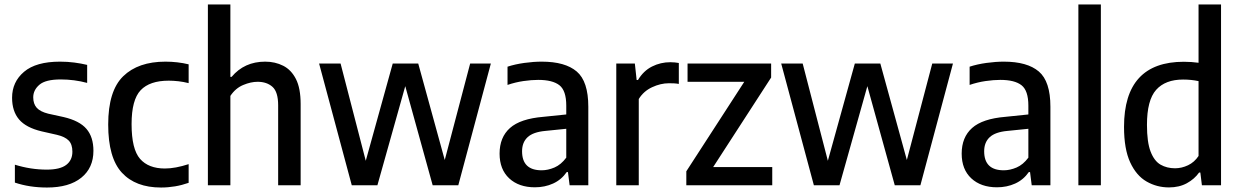

<svg xmlns="http://www.w3.org/2000/svg" viewBox="-20 -828 5541 858"><path d="M190 10Q112 10 46.5 -12V-92Q117.5 -70 189 -70Q248 -70 275.8 -91Q303.5 -112 303.5 -150Q303.5 -183 287 -200Q270.5 -217 234.5 -225.5L166 -241Q96.5 -257.5 65.2 -294.2Q34 -331 34 -391Q34 -462 87.5 -507.2Q141 -552.5 248 -552.5Q281.5 -552.5 312 -548.5Q342.5 -544.5 369.5 -538V-457.5Q312 -473 251.5 -473Q183.5 -473 156 -449.2Q128.5 -425.5 128.5 -393Q128.5 -364 144 -346.5Q159.5 -329 195.5 -320L264 -305Q335 -288.5 366.2 -252.2Q397.5 -216 397.5 -154Q397.5 -77.5 343.2 -33.8Q289 10 190 10Z M699.5 10Q586 10 524.8 -56.2Q463.5 -122.5 463.5 -271.5Q463.5 -422 530.5 -487.2Q597.5 -552.5 719.5 -552.5Q746 -552.5 772.2 -549.5Q798.5 -546.5 823 -540.5V-456.5Q799.5 -462.5 776.8 -465Q754 -467.5 734 -467.5Q649 -467.5 608.5 -424.8Q568 -382 568 -273.5Q568 -161.5 605.8 -118.2Q643.5 -75 717 -75Q763 -75 823 -94.5V-11Q763.5 10 699.5 10Z M909 0V-808H1009.5V-484.5H1015Q1072 -552.5 1165 -552.5Q1209.5 -552.5 1245.5 -534.2Q1281.5 -516 1302.5 -474.8Q1323.5 -433.5 1323.5 -363V0H1223V-357.5Q1223 -417 1197.8 -439.8Q1172.5 -462.5 1131 -462.5Q1101 -462.5 1066.8 -448.2Q1032.5 -434 1009.5 -399.5V0Z M1552 0 1406 -544H1502L1614.5 -109.5L1735 -544H1849L1967.5 -113L2081 -544H2173.5L2028 0H1913.5L1791 -443L1666.5 0Z M2370.5 9Q2298.5 9 2255.5 -31Q2212.5 -71 2212.5 -141.5Q2212.5 -214.5 2259 -256Q2305.5 -297.5 2408.5 -306L2510.5 -316.5V-356Q2510.5 -423 2480 -447Q2449.5 -471 2385 -471Q2355.5 -471 2319.2 -465.8Q2283 -460.5 2248 -448.5V-530Q2281.5 -541 2323 -546.8Q2364.5 -552.5 2401 -552.5Q2505.5 -552.5 2557.2 -508.5Q2609 -464.5 2609 -351V0H2525.5L2518 -59H2512.5Q2488.5 -24.5 2451.5 -7.8Q2414.5 9 2370.5 9ZM2313 -152Q2313 -67 2400.5 -67Q2428.5 -67 2457.8 -79.5Q2487 -92 2510.5 -123.5V-252.5L2417 -243Q2362.5 -238 2337.8 -215Q2313 -192 2313 -152Z M2734 0V-544H2817L2825 -470.5H2831Q2855.5 -511.5 2893.8 -530.8Q2932 -550 2975.5 -550Q2986 -550 2995.8 -549Q3005.5 -548 3013.5 -546.5V-453Q3002.5 -455 2991.8 -455.5Q2981 -456 2969.5 -456Q2932 -456 2894 -438.2Q2856 -420.5 2834.5 -385.5V0Z M3047 0V-62.5L3306 -462.5H3052.5V-544H3426V-481.5L3167 -81.5H3431V0Z M3617 0 3471 -544H3567L3679.5 -109.5L3800 -544H3914L4032.5 -113L4146 -544H4238.5L4093 0H3978.5L3856 -443L3731.5 0Z M4435.5 9Q4363.5 9 4320.5 -31Q4277.5 -71 4277.5 -141.5Q4277.5 -214.5 4324 -256Q4370.5 -297.5 4473.5 -306L4575.5 -316.5V-356Q4575.5 -423 4545 -447Q4514.5 -471 4450 -471Q4420.5 -471 4384.2 -465.8Q4348 -460.5 4313 -448.5V-530Q4346.5 -541 4388 -546.8Q4429.5 -552.5 4466 -552.5Q4570.5 -552.5 4622.2 -508.5Q4674 -464.5 4674 -351V0H4590.5L4583 -59H4577.5Q4553.5 -24.5 4516.5 -7.8Q4479.5 9 4435.5 9ZM4378 -152Q4378 -67 4465.5 -67Q4493.5 -67 4522.8 -79.5Q4552 -92 4575.5 -123.5V-252.5L4482 -243Q4427.5 -238 4402.8 -215Q4378 -192 4378 -152Z M4799 0V-808H4899.5V0Z M5204 9.5Q5149.5 9.5 5103.8 -16.8Q5058 -43 5030.5 -102.5Q5003 -162 5003 -261Q5003 -552 5270.5 -552Q5287 -552 5304 -550.8Q5321 -549.5 5336 -547.5V-808H5436.5V0H5351L5344 -57H5338.5Q5318 -28 5283.8 -9.2Q5249.5 9.5 5204 9.5ZM5231 -76Q5260.5 -76 5289 -89.5Q5317.5 -103 5336 -131V-465.5Q5303.5 -472.5 5267 -472.5Q5187.5 -472.5 5146.5 -426.5Q5105.5 -380.5 5105.5 -270Q5105.5 -192.5 5121.8 -150.5Q5138 -108.5 5166.2 -92.2Q5194.5 -76 5231 -76Z"/></svg>

Font: Encode Sans SmCnd Md
Style: Regular
Weight: 500
Width: 4
Designer: Multiple Designers
Foundry: Impallari Type
Version: Version 3.002; ttfautohint (v1.8.3) -l 8 -r 50 -G 200 -x 14 